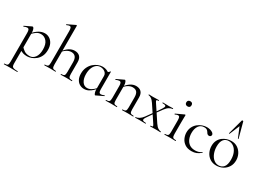

<svg xmlns="http://www.w3.org/2000/svg" viewBox="-38 -1594 3688 2732"><g transform="rotate(30 1805.5 -227.5)"><path d="M31.6 275Q28.6 275 28.6 269Q28.6 263 31.6 263Q71.4 263 83.1 250Q94.8 237 94.8 194V-276.2Q94.8 -311.2 87 -327.3Q79.2 -343.4 58.8 -343.4Q49.2 -343.4 35.6 -339.9Q22 -336.4 5.6 -328.6Q1.6 -327.4 -1 -332.6Q-3.6 -337.8 0 -339.6L110.8 -392.6Q114.4 -394.4 118.2 -394.4Q131.6 -394.4 141.3 -371.6Q151 -348.8 151 -304.6V194Q151 222 158.3 237Q165.6 252 187.4 257.5Q209.2 263 251.2 263Q253.4 263 253.4 269Q253.4 275 251.2 275Q224.8 275 192.2 274Q159.6 273 123.8 273Q98.2 273 73.7 274Q49.2 275 31.6 275ZM257 13Q218.8 13 189.7 3.8Q160.6 -5.4 125 -30.4L139.2 -85.4Q166.8 -52 199.9 -30Q233 -8 287.2 -8Q339 -8 373.6 -53.8Q408.2 -99.6 408.2 -184Q408.2 -271.2 370 -316.3Q331.8 -361.4 277 -361.4Q232.8 -361.4 199.4 -336.8Q166 -312.2 134.4 -277.6L126 -285.6Q177 -344.6 223.9 -371.8Q270.8 -399 319 -399Q360.2 -399 395 -377.5Q429.8 -356 451.1 -315Q472.4 -274 472.4 -215Q472.4 -154.2 451.5 -111Q430.6 -67.8 397.2 -40.5Q363.8 -13.2 326.9 -0.1Q290 13 257 13Z M536.8 0Q534 0 534 -6Q534 -12 536.8 -12Q575.8 -12 587.7 -25.3Q599.6 -38.6 599.6 -81V-597.8Q599.6 -633.4 592.8 -649.7Q586 -666 568.2 -666Q552.6 -666 522.2 -651.8Q518.4 -650 515.8 -655.6Q513.2 -661.2 516.8 -663L644.4 -724.8Q645.6 -725 645.8 -725Q646 -725 647 -725Q650.4 -725 653.1 -722.5Q655.8 -720 655.8 -716.8V-81Q655.8 -38.6 667.7 -25.3Q679.6 -12 719.4 -12Q721.8 -12 721.8 -6Q721.8 0 719.4 0Q701 0 677.9 -1Q654.8 -2 628.2 -2Q602.4 -2 578.4 -1Q554.4 0 536.8 0ZM805.8 0Q803 0 803 -6Q803 -12 805.8 -12Q844.8 -12 856.7 -25.3Q868.6 -38.6 868.6 -81V-240.2Q868.6 -356.6 777 -356.6Q739.8 -356.6 701.9 -333.2Q664 -309.8 637.2 -270.2L632.8 -282.2Q677.4 -341.8 720.6 -369.1Q763.8 -396.4 810.2 -396.4Q864.6 -396.4 894.7 -365.8Q924.8 -335.2 924.8 -274.6V-81Q924.8 -38.6 936.7 -25.3Q948.6 -12 988.4 -12Q990.8 -12 990.8 -6Q990.8 0 988.4 0Q970 0 946.9 -1Q923.8 -2 897.2 -2Q871.4 -2 847.4 -1Q823.4 0 805.8 0Z M1190.4 9.8Q1152 9.8 1118.7 -9.5Q1085.4 -28.8 1065.7 -66.7Q1046 -104.6 1046 -160.8Q1046 -217.6 1066.3 -261.8Q1086.6 -306 1120.1 -336.5Q1153.6 -367 1192.9 -382.9Q1232.2 -398.8 1269.2 -398.8Q1304.8 -398.8 1336.6 -385.7Q1368.4 -372.6 1387.8 -349.6L1347.6 -293.6Q1347.6 -319.6 1332.5 -338.8Q1317.4 -358 1293.5 -368.7Q1269.6 -379.4 1244 -379.4Q1204.4 -379.4 1174.8 -355.1Q1145.2 -330.8 1128.7 -288.4Q1112.2 -246 1112.2 -190Q1112.2 -115.8 1142.2 -69.5Q1172.2 -23.2 1223.8 -23.2Q1251.8 -23.2 1277.1 -36.1Q1302.4 -49 1324.2 -68.3Q1346 -87.6 1363.8 -107.2L1371.8 -100.2Q1350 -75.2 1323.2 -49.8Q1296.4 -24.4 1263.4 -7.3Q1230.4 9.8 1190.4 9.8ZM1375.4 9.2Q1367.8 9.2 1357.7 -15Q1347.6 -39.2 1347.6 -80.4V-360.6Q1364.4 -367.6 1374.6 -373.8Q1384.8 -380 1394 -394.8Q1395.2 -396.8 1399.2 -395.7Q1403.2 -394.6 1403.2 -392.4V-106.6Q1403.2 -73.2 1411.4 -58.4Q1419.6 -43.6 1438.4 -43.6Q1448.6 -43.6 1461.1 -47.4Q1473.6 -51.2 1491.4 -57.8Q1496.2 -59.8 1498.4 -54.7Q1500.6 -49.6 1496 -47.6L1379.6 8.2Q1377.6 9.2 1375.4 9.2Z M1813.6 0Q1810.6 0 1810.6 -6Q1810.6 -12 1813.6 -12Q1852.6 -12 1864.4 -25.3Q1876.2 -38.6 1876.2 -81V-243.4Q1876.2 -303 1853.9 -330.6Q1831.6 -358.2 1784 -358.2Q1747.6 -358.2 1709.7 -335.2Q1671.8 -312.2 1644.8 -271.8L1640.6 -283.8Q1685.2 -343.4 1728.4 -371.1Q1771.6 -398.8 1817.2 -398.8Q1872.4 -398.8 1902.5 -368.2Q1932.6 -337.6 1932.6 -277V-81Q1932.6 -38.6 1944.1 -25.3Q1955.6 -12 1995.4 -12Q1998.4 -12 1998.4 -6Q1998.4 0 1995.4 0Q1977.8 0 1954.2 -1Q1930.6 -2 1904.8 -2Q1879.2 -2 1855.2 -1Q1831.2 0 1813.6 0ZM1544.6 0Q1541.6 0 1541.6 -6Q1541.6 -12 1544.6 -12Q1583.6 -12 1595.4 -25.3Q1607.2 -38.6 1607.2 -81V-278.6Q1607.2 -312 1599.4 -327.3Q1591.6 -342.6 1572.2 -342.6Q1562.4 -342.6 1548.8 -338.7Q1535.2 -334.8 1517.8 -327.8Q1513.8 -326.6 1511.4 -331.8Q1509 -337 1512.6 -338.8L1629.2 -394Q1632 -395.2 1634.6 -395.2Q1642.4 -395.2 1653 -374Q1663.6 -352.8 1663.6 -312.6V-81Q1663.6 -38.6 1675.1 -25.3Q1686.6 -12 1726.4 -12Q1729.4 -12 1729.4 -6Q1729.4 0 1726.4 0Q1708.8 0 1685.2 -1Q1661.6 -2 1635.8 -2Q1610.2 -2 1586.2 -1Q1562.2 0 1544.6 0Z M2276.2 0Q2273.2 0 2273.2 -6Q2273.2 -12 2276.2 -12Q2305.6 -12 2309 -20Q2312.4 -28 2297 -51L2129.8 -303Q2103.2 -343 2077.2 -358.5Q2051.2 -374 2032.6 -374Q2030.6 -374 2030.6 -380Q2030.6 -386 2032.6 -386Q2047.6 -386 2063.6 -385Q2079.6 -384 2094.6 -384Q2128.2 -384 2153 -385Q2177.8 -386 2198.4 -386Q2200.4 -386 2200.4 -380Q2200.4 -374 2198.4 -374Q2170.4 -374 2166.2 -366.2Q2162 -358.4 2177.6 -335L2344.6 -83Q2372.2 -41.8 2398.9 -26.9Q2425.6 -12 2444.2 -12Q2446.4 -12 2446.4 -6Q2446.4 0 2444.2 0Q2428.8 0 2411.7 -1Q2394.6 -2 2380 -2Q2346.4 -2 2321.6 -1Q2296.8 0 2276.2 0ZM2029.8 0Q2027.6 0 2027.6 -6Q2027.6 -12 2029.8 -12Q2055.4 -12 2085.9 -30.7Q2116.4 -49.4 2142.6 -85.8L2223 -197.4L2235.4 -187.4L2161 -79.6Q2146.2 -58.2 2142.2 -42.7Q2138.2 -27.2 2150.8 -19.6Q2163.4 -12 2198 -12Q2201 -12 2201 -6Q2201 0 2198 0Q2175 0 2153.5 -1Q2132 -2 2098 -2Q2076.2 -2 2062.8 -1Q2049.4 0 2029.8 0ZM2238.4 -192.6 2228.4 -202.6 2298 -306.4Q2322.2 -341.8 2317.9 -357.9Q2313.6 -374 2261 -374Q2259 -374 2259 -380Q2259 -386 2261 -386Q2285 -386 2306.5 -385Q2328 -384 2362 -384Q2383.8 -384 2397.2 -385Q2410.6 -386 2430.2 -386Q2432.4 -386 2432.4 -380Q2432.4 -374 2430.2 -374Q2404.8 -374 2375.4 -356.5Q2346 -339 2317.4 -300.2Z M2509.4 0Q2507.2 0 2507.2 -6Q2507.2 -12 2509.4 -12Q2548.4 -12 2560.6 -25.3Q2572.8 -38.6 2572.8 -81V-268Q2572.8 -303.4 2565.9 -319.7Q2559 -336 2540.4 -336Q2531.8 -336 2520.7 -332.6Q2509.6 -329.2 2494.6 -321.8Q2490.6 -320.8 2488.1 -326.4Q2485.6 -332 2489.4 -333.8L2618.8 -394.2Q2621.6 -395.2 2622.6 -395.2Q2625.2 -395.2 2628.2 -392.6Q2631.2 -390 2631.2 -386.8Q2631.2 -378.8 2630.2 -348Q2629.2 -317.2 2629.2 -269.2V-81Q2629.2 -38.6 2640.7 -25.3Q2652.2 -12 2692 -12Q2695 -12 2695 -6Q2695 0 2692 0Q2674.4 0 2650.8 -1Q2627.2 -2 2600.6 -2Q2575 -2 2551.4 -1Q2527.8 0 2509.4 0ZM2593.4 -511.8Q2572.6 -511.8 2560.9 -523Q2549.2 -534.2 2549.2 -554.4Q2549.2 -574 2560.9 -585.1Q2572.6 -596.2 2593.4 -596.2Q2613.4 -596.2 2624.4 -585.1Q2635.4 -574 2635.4 -554.4Q2635.4 -511.8 2593.4 -511.8Z M2959.8 12Q2891.6 12 2848.6 -17.5Q2805.6 -47 2785.3 -92.6Q2765 -138.2 2765 -185.2Q2765 -235.2 2784.4 -274.2Q2803.8 -313.2 2835.9 -340.1Q2868 -367 2906.8 -381Q2945.6 -395 2983.4 -395Q3011.6 -395 3038.2 -387.3Q3064.8 -379.6 3082.2 -365.9Q3099.6 -352.2 3099.6 -334.4Q3099.6 -321.4 3090.8 -311.7Q3082 -302 3065.4 -302Q3049.2 -302 3038.4 -311.8Q3027.6 -321.6 3021.2 -334.6Q3010.2 -353 2995.3 -363.9Q2980.4 -374.8 2950 -374.8Q2892.6 -374.8 2861.9 -330.6Q2831.2 -286.4 2831.2 -215Q2831.2 -164.2 2848.6 -120.3Q2866 -76.4 2902.8 -49.5Q2939.6 -22.6 2999 -22.6Q3025.8 -22.6 3051.9 -30Q3078 -37.4 3100.6 -55.8Q3103.4 -57.8 3106.9 -53.8Q3110.4 -49.8 3107.6 -47.8Q3073.4 -16.6 3038 -2.3Q3002.6 12 2959.8 12Z M3365.4 13Q3305.6 13 3261.6 -16Q3217.6 -45 3193.8 -93.5Q3170 -142 3170 -198Q3170 -250 3189.2 -288Q3208.4 -326 3240.2 -350.5Q3272 -375 3309.4 -387Q3346.8 -399 3383.2 -399Q3444 -399 3487.5 -369Q3531 -339 3554.2 -292Q3577.4 -245 3577.4 -192.8Q3577.4 -129.4 3548.1 -83.3Q3518.8 -37.2 3470.8 -12.1Q3422.8 13 3365.4 13ZM3393.8 -5.6Q3446.6 -5.6 3477.8 -43.4Q3509 -81.2 3509 -165Q3509 -228.4 3488.5 -276.6Q3468 -324.8 3432.2 -352.2Q3396.4 -379.6 3350 -379.6Q3296.6 -379.6 3266.9 -341Q3237.2 -302.4 3237.2 -228.6Q3237.2 -167.8 3257 -116.7Q3276.8 -65.6 3312.2 -35.6Q3347.6 -5.6 3393.8 -5.6ZM3453.4 -476Q3455.4 -474 3450 -472.5Q3444.6 -471 3443.4 -474L3375.4 -638.8L3306.4 -474Q3305.4 -471 3299.9 -472.5Q3294.4 -474 3295.4 -476L3363.4 -725Q3364.4 -730 3374.4 -730Q3384.4 -730 3386.4 -725Z"/></g></svg>

Font: Cormorant Infant Light
Style: Regular
Weight: 300
Designer: Christian Thalmann (Catharsis Fonts)
Foundry: Catharsis Fonts
Version: Version 4.001